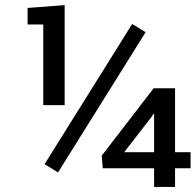

<svg xmlns="http://www.w3.org/2000/svg" viewBox="-20 -741 775 761"><path d="M151.4 -324.2V-644H89.4V-709.5L236.3 -720.7V-324.2ZM210 -57.6 156.7 -90.3 503.9 -646 557.1 -613.3ZM590.8 0V-74.2H387.2L383.3 -124L588.9 -391.1H673.8V-137.7H735.4V-74.2H673.8V0ZM472.2 -137.7H590.8V-289.1L587.9 -289.6L581.5 -278.8Z"/></svg>

Font: Roboto Slab
Style: Regular
Weight: 400
Designer: Google
Version: Version 2.000; ttfautohint (v1.8.1.43-b0c9)